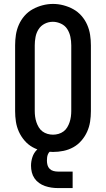

<svg xmlns="http://www.w3.org/2000/svg" viewBox="-20 -766 540 978"><path d="M250 8Q223 8 196.5 2.5Q170 -3 146.5 -16Q123 -29 105 -50Q87 -71 76 -95.5Q65 -120 61 -146.5Q57 -173 57 -200V-535Q57 -562 61 -588.5Q65 -615 76 -640Q87 -665 105 -685.5Q123 -706 146.5 -719Q170 -732 196.5 -739Q223 -746 250 -746Q277 -746 303.5 -739Q330 -732 353.5 -719Q377 -706 395 -685.5Q413 -665 424 -640Q435 -615 439 -588.5Q443 -562 443 -535V-200Q443 -173 439 -146.5Q435 -120 424 -95.5Q413 -71 395 -50Q377 -29 353.5 -16Q330 -3 303.5 2.5Q277 8 250 8ZM250 -80Q264 -80 278 -84Q292 -88 303.5 -96.5Q315 -105 322.5 -117.5Q330 -130 334.5 -143.5Q339 -157 341 -171.5Q343 -186 343 -200V-535Q343 -557 338.5 -578.5Q334 -600 322.5 -618Q311 -636 290.5 -645.5Q270 -655 249 -655Q227 -655 207.5 -645Q188 -635 176.5 -617Q165 -599 161 -577.5Q157 -556 157 -535V-200Q157 -186 159 -171.5Q161 -157 165.5 -143.5Q170 -130 177.5 -117.5Q185 -105 196.5 -96.5Q208 -88 222 -84Q236 -80 250 -80ZM275 192Q258 192 241.5 189.5Q225 187 209 181.5Q193 176 179 166Q165 156 155.5 142Q146 128 142 111.5Q138 95 138 78Q138 56 145 34.5Q152 13 168 -3Q184 -19 206 -25.5Q228 -32 250 -32V0Q241 0 234.5 5.5Q228 11 224.5 19Q221 27 220 35.5Q219 44 219 52Q219 64 222 75Q225 86 233 94Q241 102 252.5 105Q264 108 275 108H350V192Z"/></svg>

Font: Iosevka Slab Semibold
Style: Regular
Weight: 600
Monospace: yes
Designer: Belleve Invis
Foundry: Belleve Invis
Version: Version 11.1.1; ttfautohint (v1.8.3)